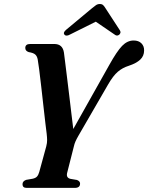

<svg xmlns="http://www.w3.org/2000/svg" viewBox="-20 -914 721 934"><path d="M369.5 -21Q369.5 0 344 0H109.5Q89.5 0 89.5 -18Q89.5 -32.5 107 -39L138.5 -44.5Q153 -47.5 160 -55.2Q167 -63 171 -77.5L205 -202Q209.5 -219.5 209.2 -232.8Q209 -246 207 -264Q205 -277.5 200.8 -314.2Q196.5 -351 191.2 -398.5Q186 -446 180.5 -493.5Q175 -541 170.5 -576.8Q166 -612.5 163.5 -624.5Q160.5 -641 151.2 -649Q142 -657 120 -660.5Q103 -666 103 -680.5Q103 -700 126.5 -700H244.5Q284.5 -700 291 -658.5Q292.5 -646.5 296.5 -614.8Q300.5 -583 305.8 -539.8Q311 -496.5 316.8 -449.8Q322.5 -403 327.5 -360Q332.5 -317 336.5 -286.5L511 -597Q548.5 -664.5 574 -690.8Q599.5 -717 630 -717Q654.5 -717 668 -703.2Q681.5 -689.5 681 -668.5Q681 -641.5 662 -623.8Q643 -606 606.5 -594Q576 -584.5 553.2 -565Q530.5 -545.5 507 -505L362 -254.5Q353 -239 347.5 -226.8Q342 -214.5 339 -200.5L306.5 -72.5Q301 -49 322.5 -44L354.5 -38.5Q369.5 -32.5 369.5 -21ZM322.5 -747Q302.5 -735.5 294 -745Q285 -755 301.5 -769L427 -873.5Q438.5 -883 446.8 -888.8Q455 -894.5 465.5 -894.5Q476 -894.5 481.8 -889Q487.5 -883.5 493.5 -873.5L563.5 -766Q567.5 -759.5 565.5 -753.5Q563.5 -747.5 559 -744.5Q548.5 -736.5 536 -747L446 -808.5Z"/></svg>

Font: Fraunces 144pt Soft SemiBold
Style: Italic
Weight: 600
Italic angle: -16°
Version: Version 1.000;[b76b70a41]